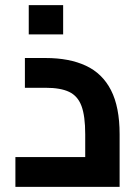

<svg xmlns="http://www.w3.org/2000/svg" viewBox="-20 -728 536 748"><path d="M40 0V-116H403L312 -37V-205Q312 -276 297.5 -315Q283 -354 249.5 -370Q216 -386 158 -386H77V-502H158Q250 -502 314.5 -472Q379 -442 412.5 -376.5Q446 -311 446 -205V0ZM92 -594V-708H226V-594Z"/></svg>

Font: Cairo Play
Style: Bold
Weight: 700
Version: Version 3.119